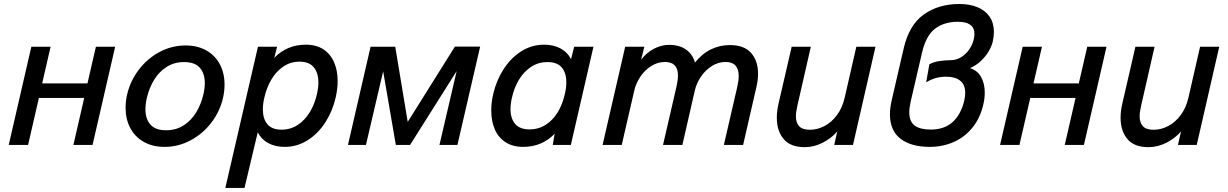

<svg xmlns="http://www.w3.org/2000/svg" viewBox="-20 -720 6100 954"><path d="M23.4 0 135.7 -487.8H231.4L189.5 -305.7H414.6L456.5 -487.8H552.2L439.9 0H344.7L398.4 -233.4H173.3L119.6 0Z M604 -184.6Q604 -217.8 611.8 -251Q627.4 -317.9 669.7 -373.5Q711.9 -429.2 772.7 -461.7Q833.5 -494.1 901.9 -494.1Q961.9 -494.1 1005.9 -469Q1049.8 -443.8 1072.8 -399.9Q1095.7 -356 1095.7 -299.8Q1095.7 -266.1 1087.9 -232.9Q1072.8 -166.5 1030.3 -110.8Q987.8 -55.2 927 -22.7Q866.2 9.8 797.9 9.8Q737.3 9.8 693.6 -15.4Q649.9 -40.5 627 -84.5Q604 -128.4 604 -184.6ZM990.7 -251Q997.6 -281.2 997.6 -307.1Q997.6 -355 972.9 -383.3Q948.2 -411.6 894.5 -411.6Q845.7 -411.6 807.9 -387.5Q770 -363.3 745.4 -322.8Q720.7 -282.2 709.5 -232.9Q702.6 -202.6 702.6 -176.8Q702.6 -129.4 727.3 -101.1Q752 -72.8 805.2 -72.8Q854.5 -72.8 892.3 -96.9Q930.2 -121.1 954.6 -161.4Q979 -201.7 990.7 -251Z M1261.7 -487.8H1356.9L1342.8 -432.6Q1406.2 -498 1500 -498Q1551.3 -498 1586.7 -474.9Q1622.1 -451.7 1639.9 -410.9Q1657.7 -370.1 1657.7 -317.4Q1657.7 -278.8 1647.9 -235.4Q1632.3 -167.5 1596.2 -111.6Q1560.1 -55.7 1508.1 -22.9Q1456.1 9.8 1395 9.8Q1346.7 9.8 1312.3 -9.3Q1277.8 -28.3 1260.7 -62.5L1194.8 213.9H1099.6ZM1554.7 -252.4Q1562 -283.2 1562 -310.5Q1562 -357.9 1539.1 -385.7Q1516.1 -413.6 1468.3 -413.6Q1423.8 -413.6 1388.2 -389.6Q1352.5 -365.7 1328.6 -325.2Q1304.7 -284.7 1293.5 -234.9Q1286.1 -204.1 1286.1 -176.3Q1286.1 -129.9 1308.6 -102.8Q1331.1 -75.7 1378.4 -75.7Q1423.3 -75.7 1459.2 -99.1Q1495.1 -122.6 1519.3 -162.6Q1543.5 -202.6 1554.7 -252.4Z M1709 0 1821.3 -487.8H1943.8L2005.9 -114.3L2240.2 -488.3H2365.7L2252.9 0H2163.6L2249 -366.7L2017.6 0H1946.8L1883.8 -365.7L1798.3 0Z M2928.7 -487.8 2816.4 0H2726.6L2735.8 -55.2Q2672.4 9.8 2579.6 9.8Q2527.8 9.8 2492.2 -13.2Q2456.5 -36.1 2438.7 -76.9Q2420.9 -117.7 2420.9 -170.4Q2420.9 -211.9 2430.7 -252.9Q2446.3 -320.3 2482.2 -376.2Q2518.1 -432.1 2570.1 -465.1Q2622.1 -498 2683.1 -498Q2731 -498 2765.4 -479.2Q2799.8 -460.4 2817.4 -426.3L2833 -487.8ZM2793.9 -311.5Q2793.9 -357.9 2771.2 -384.8Q2748.5 -411.6 2700.2 -411.6Q2655.3 -411.6 2619.1 -387.9Q2583 -364.3 2558.8 -324.2Q2534.7 -284.2 2523.9 -235.4Q2516.6 -204.6 2516.6 -177.7Q2516.6 -131.3 2539.8 -104.2Q2563 -77.1 2610.8 -77.1Q2656.2 -77.1 2692.1 -100.3Q2728 -123.5 2751.7 -163.1Q2775.4 -202.6 2786.6 -252.9Q2793.9 -283.7 2793.9 -311.5Z M3086.4 -487.8H3181.6L3165.5 -423.3Q3193.4 -459.5 3230.2 -478.3Q3267.1 -497.1 3304.7 -497.1Q3356 -497.1 3388.9 -473.6Q3421.9 -450.2 3433.1 -409.2Q3468.8 -453.6 3512.9 -474.9Q3557.1 -496.1 3606 -496.1Q3677.7 -496.1 3712.2 -456.8Q3746.6 -417.5 3746.6 -354Q3746.6 -323.7 3739.3 -291.5L3672.4 0H3576.7L3643.1 -287.6Q3650.4 -319.3 3650.4 -342.3Q3650.4 -412.1 3585 -412.1Q3548.8 -412.1 3516.8 -391.8Q3484.9 -371.6 3462.6 -338.9Q3440.4 -306.2 3432.1 -269L3370.6 0H3274.4L3341.3 -289.6Q3348.6 -322.3 3348.6 -345.2Q3348.6 -412.1 3284.2 -412.1Q3248 -412.1 3216.1 -392.1Q3184.1 -372.1 3161.9 -339.1Q3139.6 -306.2 3131.3 -269L3069.3 0H2974.1Z M3839.8 -135.3Q3839.8 -168 3848.1 -204.1L3913.6 -487.8H4008.8L3942.4 -196.8Q3934.6 -163.1 3934.6 -142.6Q3934.6 -110.8 3950.7 -93Q3966.8 -75.2 4003.9 -75.2Q4040.5 -75.2 4075.7 -93.3Q4110.8 -111.3 4137.9 -147.2Q4165 -183.1 4176.8 -233.9L4234.9 -487.8H4330.1L4218.3 0H4125L4140.1 -66.9Q4110.8 -32.7 4067.4 -10.7Q4023.9 11.2 3978.5 11.2Q3907.7 11.2 3873.8 -29.1Q3839.8 -69.3 3839.8 -135.3Z M4401.9 -151.9Q4401.9 -183.6 4410.6 -221.7L4470.2 -479.5Q4497.1 -596.2 4570.3 -648.2Q4643.6 -700.2 4747.1 -700.2Q4797.9 -700.2 4836.7 -684.3Q4875.5 -668.5 4897 -637.2Q4918.5 -606 4918.5 -561Q4918.5 -539.1 4912.6 -512.7Q4907.2 -490.2 4892.6 -465.1Q4877.9 -439.9 4854.2 -417.5Q4830.6 -395 4799.8 -381.3Q4836.4 -370.1 4854.7 -337.6Q4873 -305.2 4873 -259.8Q4873 -231 4865.7 -200.2Q4850.1 -132.8 4811.5 -85.4Q4772.9 -38.1 4718.3 -14.2Q4663.6 9.8 4599.6 9.8Q4507.3 9.8 4454.6 -30.5Q4401.9 -70.8 4401.9 -151.9ZM4771.5 -221.7Q4775.9 -242.2 4775.9 -258.8Q4775.9 -298.8 4751.2 -318.8Q4726.6 -338.9 4682.1 -338.9Q4654.3 -338.9 4630.9 -332.5Q4607.4 -326.2 4582 -311L4597.7 -400.4Q4618.7 -412.1 4645.5 -416.3Q4672.4 -420.4 4701.7 -420.9Q4731.4 -420.9 4755.6 -435.8Q4779.8 -450.7 4795.9 -474.4Q4812 -498 4818.4 -524.9Q4821.8 -542 4821.8 -551.3Q4821.8 -611.8 4739.3 -611.8Q4670.9 -611.8 4625.7 -577.1Q4580.6 -542.5 4561 -457L4505.4 -217.3Q4498 -186 4498 -162.1Q4498 -115.7 4525.1 -95.9Q4552.2 -76.2 4604.5 -76.2Q4672.4 -76.2 4713.9 -114Q4755.4 -151.9 4771.5 -221.7Z M4949.2 0 5061.5 -487.8H5157.2L5115.2 -305.7H5340.3L5382.3 -487.8H5478L5365.7 0H5270.5L5324.2 -233.4H5099.1L5045.4 0Z M5547.9 -135.3Q5547.9 -168 5556.2 -204.1L5621.6 -487.8H5716.8L5650.4 -196.8Q5642.6 -163.1 5642.6 -142.6Q5642.6 -110.8 5658.7 -93Q5674.8 -75.2 5711.9 -75.2Q5748.5 -75.2 5783.7 -93.3Q5818.8 -111.3 5845.9 -147.2Q5873 -183.1 5884.8 -233.9L5942.9 -487.8H6038.1L5926.3 0H5833L5848.1 -66.9Q5818.8 -32.7 5775.4 -10.7Q5731.9 11.2 5686.5 11.2Q5615.7 11.2 5581.8 -29.1Q5547.9 -69.3 5547.9 -135.3Z"/></svg>

Font: Acari Sans Medium
Style: Italic
Weight: 500
Italic angle: -13°
Designer: Alfredo Marco Pradil and Stefan Peev
Foundry: Hanken Design Co.
Version: Version 1.045